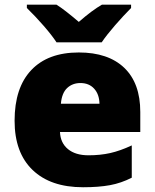

<svg xmlns="http://www.w3.org/2000/svg" viewBox="-20 -786 658 816"><path d="M333 9.8Q194.8 9.8 118.4 -63.7Q42 -137.2 42 -272.9Q42 -413.1 112.8 -488Q183.6 -563 314.9 -563Q439.9 -563 508.1 -497.8Q576.2 -432.6 576.2 -310.1V-225.1H234.9Q236.8 -178.7 268.8 -152.3Q300.8 -126 356 -126Q406.2 -126 448.5 -135.5Q490.7 -145 540 -168V-30.8Q495.1 -7.8 447.3 1Q399.4 9.8 333 9.8ZM321.8 -433.1Q288.1 -433.1 265.4 -411.9Q242.7 -390.6 238.8 -345.2H402.8Q401.9 -385.3 380.1 -409.2Q358.4 -433.1 321.8 -433.1ZM537.1 -766.1V-752Q504.9 -719.7 469.2 -678.7Q433.6 -637.7 412.1 -606H220.2Q201.2 -635.3 166.3 -675.5Q131.3 -715.8 94.2 -752V-766.1H220.2Q253.9 -745.1 314.9 -692.9Q372.1 -742.7 413.1 -766.1Z"/></svg>

Font: OpenSansExtrabold
Style: Regular
Weight: 800
Foundry: Ascender Corporation
Version: Version 1.10